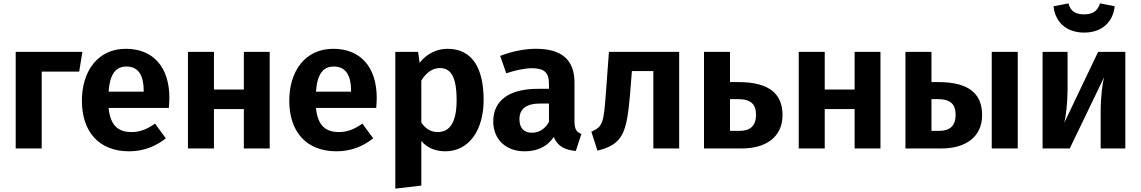

<svg xmlns="http://www.w3.org/2000/svg" viewBox="-20 -879 6758 1137"><path d="M227 0V-455H449L468 -572H73V0Z M983 -299C983 -482 887 -590 725 -590C558 -590 465 -456 465 -283C465 -104 561 17 745 17C834 17 906 -15 962 -60L898 -147C848 -112 807 -97 759 -97C685 -97 634 -130 623 -240H980C981 -256 983 -280 983 -299ZM831 -336H623C631 -445 668 -485 729 -485C802 -485 831 -429 831 -342Z M1424 0H1577V-572H1424V-349H1247V-572H1093V0H1247V-233H1424Z M2211 -299C2211 -482 2115 -590 1953 -590C1786 -590 1693 -456 1693 -283C1693 -104 1789 17 1973 17C2062 17 2134 -15 2190 -60L2126 -147C2076 -112 2035 -97 1987 -97C1913 -97 1862 -130 1851 -240H2208C2209 -256 2211 -280 2211 -299ZM2059 -336H1851C1859 -445 1896 -485 1957 -485C2030 -485 2059 -429 2059 -342Z M2630 -590C2572 -590 2510 -565 2465 -507L2456 -572H2321V238L2475 220V-44C2510 -3 2559 17 2617 17C2760 17 2844 -112 2844 -287C2844 -472 2779 -590 2630 -590ZM2572 -97C2532 -97 2500 -116 2475 -153V-402C2502 -446 2539 -476 2584 -476C2647 -476 2684 -430 2684 -286C2684 -152 2642 -97 2572 -97Z M3382 -159V-390C3382 -519 3313 -590 3154 -590C3089 -590 3014 -576 2942 -548L2978 -445C3035 -464 3091 -475 3129 -475C3200 -475 3231 -453 3231 -381V-353H3165C2996 -353 2901 -285 2901 -160C2901 -56 2973 17 3087 17C3155 17 3218 -6 3259 -68C3282 -12 3326 9 3390 15L3423 -86C3396 -96 3382 -112 3382 -159ZM3130 -93C3082 -93 3056 -122 3056 -173C3056 -235 3097 -266 3181 -266H3231V-157C3208 -116 3173 -93 3130 -93Z M3586 -572 3568 -328C3555 -149 3549 -129 3482 -99L3518 13C3671 -24 3691 -95 3711 -319L3722 -458H3849V0H4002V-572Z M4352 -393H4303V-572H4149V0H4376C4510 0 4614 -64 4614 -197C4614 -321 4539 -393 4352 -393ZM4360 -104H4303V-292H4350C4430 -292 4457 -259 4457 -199C4457 -132 4421 -104 4360 -104Z M5041 0H5194V-572H5041V-349H4864V-572H4710V0H4864V-233H5041Z M5535 -393H5496V-572H5342V0H5558C5692 0 5796 -64 5796 -197C5796 -321 5722 -393 5535 -393ZM5853 -572V0H6007V-572ZM5542 -104H5496V-292H5533C5612 -292 5639 -259 5639 -199C5639 -132 5603 -104 5542 -104Z M6400 -686C6507 -686 6572 -750 6581 -842L6494 -859C6480 -812 6449 -794 6400 -794C6349 -794 6320 -812 6307 -859L6219 -842C6228 -750 6293 -686 6400 -686ZM6644 -572H6483L6282 -151C6292 -187 6302 -269 6302 -353V-572H6154V0H6315L6518 -421C6509 -386 6498 -308 6498 -217V0H6644Z"/></svg>

Font: Glow Sans TC Normal
Style: Bold
Weight: 700
Designer: Ryoko NISHIZUKA (kana, bopomofo & ideographs); Paul D. Hunt (Latin, Greek & Cyrillic); Sandoll Communications, Soo-young
Version: Version 0.93